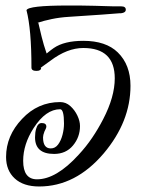

<svg xmlns="http://www.w3.org/2000/svg" viewBox="-20 -550 539 696"><path d="M122 126Q65 126 33.5 97Q2 68 2 19Q2 -58 60 -119Q117 -180 198 -180Q219 -180 235 -165.5Q251 -151 260.5 -131Q270 -111 270 -93Q270 -53 244.5 -22.5Q219 8 176 8Q107 8 107 -52Q107 -70 111 -83Q117 -104 131 -104Q148 -104 148 -91Q148 -86 141 -73Q136 -60 136 -52Q136 -12 164 -12Q180 -12 190.5 -26Q201 -40 206.5 -61Q212 -82 212 -102Q212 -154 198 -154Q146 -154 102 -86Q64 -27 64 33Q64 100 114 100Q184 100 265 11Q292 -18 314 -50.5Q336 -83 354 -118Q396 -199 396 -266Q396 -376 282 -376Q224 -376 163 -330L127 -304H129Q129 -293 112 -293Q94 -293 94 -305Q94 -444 76 -513Q82 -530 226 -530Q243 -530 267 -530Q291 -530 323 -529Q330 -529 340 -528.5Q350 -528 356 -528Q376 -527 392 -527Q408 -527 419 -527Q436 -527 436 -515Q436 -504 419 -502H414L349 -497L230 -489Q197 -487 168 -481Q139 -475 115 -467H119Q124 -445 131 -416.5Q138 -388 149 -356L164 -368L175 -376Q213 -402 282 -402Q364 -402 407 -360Q453 -315 453 -239Q453 -109 356 6Q254 126 122 126Z"/></svg>

Font: Festive
Style: Regular
Weight: 400
Designer: Robert E. Leuschke
Foundry: Robert E. Leuschke
Version: Version 1.101; ttfautohint (v1.8.3)